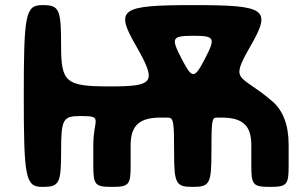

<svg xmlns="http://www.w3.org/2000/svg" viewBox="-20 -731 1202 751"><path d="M608 -271H635C659 -271 661 -259 661 -136C661 -12 668 0 734 0C800 0 807 -12 807 -136C807 -259 809 -271 827 -271H846C925 -271 963 -244 963 -164V-82C963 -8 970 0 1036 0C1102 0 1109 -8 1109 -82V-164C1109 -243 1087 -298 1046 -334C918 -445 876 -405 960 -551C1043 -696 1022 -711 736 -711C450 -711 429 -696 512 -552C594 -408 584 -393 411 -393C237 -393 219 -408 219 -552C219 -696 212 -711 146 -711C80 -711 73 -678 73 -356C73 -33 80 0 146 0C212 0 219 -13 219 -139C219 -264 226 -277 293 -277C359 -277 359 -274 350 -226C347 -207 345 -187 345 -164V-82C345 -8 352 0 418 0C484 0 491 -8 491 -82V-164C491 -243 529 -271 608 -271ZM690 -502C648 -583 652 -591 736 -591C820 -591 824 -583 782 -502C740 -421 732 -421 690 -502Z"/></svg>

Font: Asimov Print
Style: A
Weight: 500
Designer: Google
Version: Version 2.000980: 2014